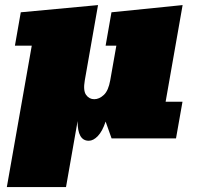

<svg xmlns="http://www.w3.org/2000/svg" viewBox="-20 -553 792 767"><path d="M7.3 194.3 106.9 -370.6H39.6L63 -503.9L371.6 -532.7L318.8 -232.4Q311.5 -190.9 324 -173.8Q336.4 -156.7 356.4 -156.7Q376.5 -156.7 394.8 -173.8Q413.1 -190.9 420.4 -232.4L444.8 -370.6H401.9L425.3 -503.9L709.5 -532.7L641.6 -146.5H709L683.1 0H425.8L401.9 -67.4Q389.2 -28.8 371.1 -9.8Q353 9.3 334.5 9.3Q289.6 9.3 290 -69.3L243.7 194.3Z"/></svg>

Font: Bevan
Style: Italic
Weight: 400
Italic angle: -10°
Designer: Vernon Adams
Foundry: Vernon Adams
Version: Version 2.100; ttfautohint (v1.8.3)